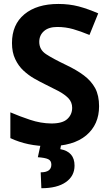

<svg xmlns="http://www.w3.org/2000/svg" viewBox="-20 -741 564 986"><path d="M468.8 -288.1Q488.8 -250.5 488.8 -195.3Q488.8 -101.6 422.9 -45.9Q356.4 9.8 231.4 9.8Q121.1 9.8 33.2 -31.7V-164.1Q82 -143.1 133.8 -126Q189 -107.4 243.7 -106.9Q301.3 -106.9 325.7 -129.9Q350.6 -152.8 350.6 -187.5Q350.6 -216.3 331.1 -236.8Q312 -256.3 280.3 -273.4Q249 -290 209.5 -309.1Q184.6 -321.3 155.3 -337.9Q126.5 -354.5 100.6 -378.4Q74.7 -402.3 58.1 -437.5Q41.5 -472.2 41.5 -520Q41.5 -614.7 105 -667.5Q168.9 -720.7 279.8 -720.7Q335.4 -720.7 384.3 -708Q431.6 -695.3 484.4 -672.4L439.5 -561.5Q393.1 -580.6 356 -591.3Q316.4 -602.5 274.4 -602.5Q230 -602.5 206.1 -581.5Q181.6 -560.1 181.6 -525.9Q181.6 -485.4 217.3 -462.4Q251.5 -439.9 318.8 -407.7Q373.5 -381.8 411.1 -353.5Q448.2 -325.7 468.8 -288.1ZM294.9 -3.4 289.6 24.9Q362.8 38.1 362.8 109.4Q362.8 163.1 318.1 194.3Q273.4 225.6 192.4 225.6L189 144Q243.7 144 243.7 104.5Q243.7 84 227.3 76.4Q210.9 68.8 174.3 66.4L189.5 -3.4Z"/></svg>

Font: MAUL Bold
Style: Bold
Weight: 700
Designer: MAUL
Version: Version 1.0; 2020; ttfautohint (v1.8.3)